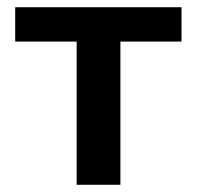

<svg xmlns="http://www.w3.org/2000/svg" viewBox="-20 -511 544 531"><path d="M313 -491V0H192V-491ZM482 -491V-396H22V-491Z"/></svg>

Font: Exo 2 SemiBold
Style: Regular
Weight: 600
Designer: Natanael Gama
Foundry: Natanael Gama
Version: Version 2.010